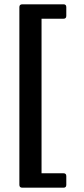

<svg xmlns="http://www.w3.org/2000/svg" viewBox="-20 -758 389 892"><path d="M275 47Q288 47 288 60V101Q288 114 275 114H84Q70 114 70 101V-725Q70 -738 84 -738H275Q288 -738 288 -725V-684Q288 -671 275 -671H173V47Z"/></svg>

Font: Young Serif Light
Style: Regular
Weight: 300
Designer: Bastien Sozeau
Foundry: NBR — Bastien Sozeau
Version: Version 5.001